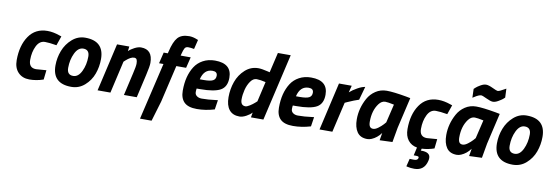

<svg xmlns="http://www.w3.org/2000/svg" viewBox="-66 -1248 5675 1974"><g transform="rotate(10 2771.5 -261.0)"><path d="M343 -512Q403 -512 470 -488L492 -481L458 -383Q381 -396 337 -396Q280 -396 249 -333.5Q218 -271 218 -187.5Q218 -104 294 -104L401 -112L390 -13Q317 12 244 12Q171 12 126.5 -34Q82 -80 82 -162Q82 -315 149.5 -413.5Q217 -512 343 -512Z M737 -511Q934 -511 934 -322Q934 -241 907 -167Q880 -93 820.5 -40.5Q761 12 681 12Q484 12 484 -177Q484 -257 513 -332Q542 -407 601.5 -459Q661 -511 737 -511ZM681 -102Q735 -102 768 -170.5Q801 -239 801 -324Q801 -397 737 -397Q683 -397 650 -328.5Q617 -260 617 -175Q617 -102 681 -102Z M1319 -512Q1441 -512 1441 -371Q1441 -335 1420 -245L1364 0H1230L1284 -235Q1302 -310 1302 -339.5Q1302 -369 1294.5 -382.5Q1287 -396 1267 -396Q1232 -396 1182 -351L1166 -336L1089 0H955L1070 -500H1198L1192 -451Q1215 -474 1252.5 -493Q1290 -512 1319 -512Z M1787 -712Q1826 -712 1869 -694L1882 -689L1858 -591Q1823 -598 1796.5 -598Q1770 -598 1759.5 -578.5Q1749 -559 1739 -519L1734 -500H1839L1811 -386H1709L1619 0L1556 211H1435L1575 -384H1529L1557 -500H1600L1605 -520Q1629 -625 1667.5 -668.5Q1706 -712 1787 -712Z M2024 -102Q2093 -102 2165 -112L2191 -115L2176 -16Q2083 12 1992 12Q1901 12 1859.5 -29Q1818 -70 1818 -149Q1818 -228 1834 -290Q1850 -352 1881.5 -402Q1913 -452 1967.5 -481.5Q2022 -511 2092 -511Q2267 -511 2267 -362Q2267 -267 2203 -231Q2139 -195 1990 -195H1955Q1952 -183 1952 -157.5Q1952 -132 1972.5 -117Q1993 -102 2024 -102ZM2011 -294Q2080 -294 2107.5 -309Q2135 -324 2135 -360Q2135 -403 2085 -403Q1996 -403 1970 -294Z M2437 12Q2366 12 2329.5 -34Q2293 -80 2293 -165Q2293 -250 2320.5 -327Q2348 -404 2407 -457.5Q2466 -511 2545 -511Q2579 -511 2645 -495L2665 -490L2714 -700H2848L2686 0H2556L2565 -52Q2545 -29 2507 -8.5Q2469 12 2437 12ZM2641 -383Q2583 -397 2546.5 -397Q2510 -397 2482.5 -357.5Q2455 -318 2442 -266Q2429 -214 2429 -166Q2429 -102 2480 -102Q2496 -102 2524.5 -120Q2553 -138 2573 -156L2593 -174Z M3028 -102Q3097 -102 3169 -112L3195 -115L3180 -16Q3087 12 2996 12Q2905 12 2863.5 -29Q2822 -70 2822 -149Q2822 -228 2838 -290Q2854 -352 2885.5 -402Q2917 -452 2971.5 -481.5Q3026 -511 3096 -511Q3271 -511 3271 -362Q3271 -267 3207 -231Q3143 -195 2994 -195H2959Q2956 -183 2956 -157.5Q2956 -132 2976.5 -117Q2997 -102 3028 -102ZM3015 -294Q3084 -294 3111.5 -309Q3139 -324 3139 -360Q3139 -403 3089 -403Q3000 -403 2974 -294Z M3272 0 3387 -500H3520L3502 -428Q3532 -455 3579 -481.5Q3626 -508 3659 -512L3620 -372Q3572 -357 3503 -326L3479 -315L3406 0Z M3772 12Q3699 12 3665 -37.5Q3631 -87 3631 -170Q3631 -285 3689 -391Q3718 -444 3769 -478Q3820 -512 3885 -512Q3954 -512 4089 -488L4135 -479L4060 -156L4033 -3L3900 2Q3909 -59 3913 -76Q3872 -21 3817 2Q3794 12 3772 12ZM3889 -398Q3851 -398 3822 -359Q3767 -285 3767 -170Q3767 -135 3778 -118.5Q3789 -102 3812.5 -102Q3836 -102 3865.5 -124Q3895 -146 3915 -168L3935 -191L3981 -384Q3915 -398 3889 -398Z M4341 33Q4434 33 4434 94Q4434 107 4430 124Q4405 229 4301 229Q4261 229 4229 221L4217 218L4237 137Q4267 138 4283 138Q4319 138 4325 114Q4328 102 4320.5 98Q4313 94 4294 94H4272L4291 9Q4231 -1 4196.5 -45.5Q4162 -90 4162 -162Q4162 -315 4229.5 -413.5Q4297 -512 4423 -512Q4483 -512 4551 -488L4572 -481L4538 -383Q4461 -396 4417 -396Q4360 -396 4329 -333.5Q4298 -271 4298 -187.5Q4298 -104 4374 -104L4481 -112L4470 -13Q4407 9 4341 12L4335 33Z M4706 12Q4633 12 4599 -37.5Q4565 -87 4565 -170Q4565 -285 4623 -391Q4652 -444 4703 -478Q4754 -512 4819 -512Q4888 -512 5023 -488L5069 -479L4994 -156L4967 -3L4834 2Q4843 -59 4847 -76Q4806 -21 4751 2Q4728 12 4706 12ZM4823 -398Q4785 -398 4756 -359Q4701 -285 4701 -170Q4701 -135 4712 -118.5Q4723 -102 4746.5 -102Q4770 -102 4799.5 -124Q4829 -146 4849 -168L4869 -191L4915 -384Q4849 -398 4823 -398ZM4849 -634Q4825 -634 4779 -604L4763 -594L4760 -686Q4768 -693 4780 -704Q4792 -715 4823 -733Q4854 -751 4880 -751Q4906 -751 4951 -729.5Q4996 -708 5006 -708Q5025 -708 5075 -738L5091 -747L5095 -654L5075 -636Q5063 -626 5032 -608Q5001 -590 4977 -590Q4953 -590 4907.5 -612Q4862 -634 4849 -634Z M5346 -511Q5543 -511 5543 -322Q5543 -241 5516 -167Q5489 -93 5429.5 -40.5Q5370 12 5290 12Q5093 12 5093 -177Q5093 -257 5122 -332Q5151 -407 5210.5 -459Q5270 -511 5346 -511ZM5290 -102Q5344 -102 5377 -170.5Q5410 -239 5410 -324Q5410 -397 5346 -397Q5292 -397 5259 -328.5Q5226 -260 5226 -175Q5226 -102 5290 -102Z"/></g></svg>

Font: Titillium Web
Style: Bold Italic
Weight: 700
Italic angle: -13°
Version: Version 1.001;PS 57.000;hotconv 1.0.70;makeotf.lib2.5.55311